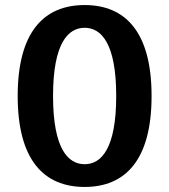

<svg xmlns="http://www.w3.org/2000/svg" viewBox="-20 -730 670 760"><path d="M580 -350C580 -605 475 -710 315 -710C155 -710 50 -605 50 -350C50 -95 155 10 315 10C475 10 580 -95 580 -350ZM440 -350C440 -140 380 -80 315 -80C250 -80 190 -140 190 -350C190 -560 250 -620 315 -620C380 -620 440 -560 440 -350Z"/></svg>

Font: Scada
Style: Bold
Weight: 700
Designer: Jovanny Lemonad
Foundry: Jovanny Lemonad
Version: Version 3.005